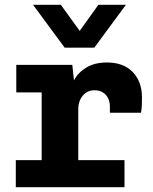

<svg xmlns="http://www.w3.org/2000/svg" viewBox="-20 -782 640 802"><path d="M46 0V-113H154V-396H48V-511H282L289 -446Q305 -478 340 -499.5Q375 -521 427 -521Q496 -521 534.5 -481Q573 -441 573 -375Q573 -359 572.5 -343.5Q572 -328 569 -311H439V-338Q439 -356 431.5 -371.5Q424 -387 409.5 -396Q395 -405 374 -405Q353 -405 338 -394Q323 -383 315 -365.5Q307 -348 307 -327V-113H500V0ZM506 -762 374 -583H250L118 -762H234L313 -653L391 -762Z"/></svg>

Font: Chivo Mono Medium
Style: Bold
Weight: 700
Monospace: yes
Version: Version 1.008